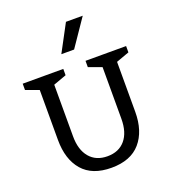

<svg xmlns="http://www.w3.org/2000/svg" viewBox="-173 -1118 1124 1258"><g transform="rotate(-20 388.5 -489.5)"><path d="M557 -269V-629L466 -662V-706H749V-662L658 -629V-281Q658 -146 590 -67.5Q522 11 388 11Q254 11 186.5 -67Q119 -145 119 -281V-629L28 -662V-706H311V-662L220 -629V-269Q220 -175 264.5 -122Q309 -69 388.5 -69Q468 -69 512.5 -121.5Q557 -174 557 -269ZM421 -801H332L433 -990H550Z"/></g></svg>

Font: Belgrano
Style: Regular
Weight: 400
Version: Version 1.002